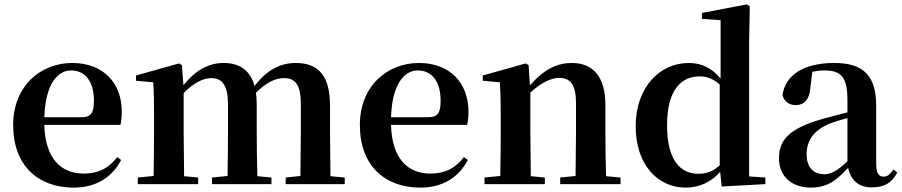

<svg xmlns="http://www.w3.org/2000/svg" viewBox="-20 -839 4112 875"><path d="M316 16C415 16 490 -29 532 -110L514 -123C479 -76 432 -48 361 -48C261 -48 186 -113 182 -270H529C533 -288 535 -306 535 -331C535 -455 456 -552 309 -552C167 -552 40 -449 40 -269C40 -84 154 16 316 16ZM182 -305C187 -452 240 -518 304 -518C368 -518 408 -468 408 -380C408 -326 396 -305 353 -305Z M1348 0H1551V-30L1486 -36L1484 -235V-357C1484 -492 1433 -552 1328 -552C1257 -552 1197 -521 1140 -447C1120 -519 1072 -552 999 -552C928 -552 869 -516 816 -451L809 -542L796 -550L600 -495V-471L678 -464C682 -415 682 -377 682 -311V-235C682 -180 681 -94 680 -37L608 -30V0H883V-30L819 -36L817 -235V-415C860 -459 904 -483 943 -483C993 -483 1019 -450 1019 -362V-235C1019 -177 1018 -94 1017 -37L946 -30V0H1217V-30L1153 -36C1151 -93 1150 -177 1150 -235V-361C1150 -381 1149 -399 1146 -416C1192 -462 1234 -483 1274 -483C1325 -483 1351 -455 1351 -362V-235L1349 -37L1282 -30V0Z M1896 16C1995 16 2070 -29 2112 -110L2094 -123C2059 -76 2012 -48 1941 -48C1841 -48 1766 -113 1762 -270H2109C2113 -288 2115 -306 2115 -331C2115 -455 2036 -552 1889 -552C1747 -552 1620 -449 1620 -269C1620 -84 1734 16 1896 16ZM1762 -305C1767 -452 1820 -518 1884 -518C1948 -518 1988 -468 1988 -380C1988 -326 1976 -305 1933 -305Z M2602 0H2808V-30L2742 -36C2740 -93 2739 -177 2739 -235V-361C2739 -493 2679 -552 2587 -552C2521 -552 2462 -526 2395 -450L2389 -542L2376 -550L2180 -495V-471L2258 -464C2261 -415 2262 -376 2262 -310V-235C2262 -180 2261 -94 2260 -37L2188 -30V0H2463V-30L2399 -36L2397 -235V-417C2447 -464 2494 -484 2528 -484C2579 -484 2605 -454 2605 -370V-235L2603 -37L2533 -30V0Z M3269 11 3468 0V-30L3394 -35V-653L3397 -810L3383 -819L3179 -780V-753L3264 -747V-481C3223 -530 3177 -552 3119 -552C2987 -552 2877 -442 2877 -263C2877 -90 2976 16 3105 16C3167 16 3221 -9 3262 -56ZM3260 -86C3230 -58 3199 -47 3163 -47C3081 -47 3020 -108 3020 -268C3020 -434 3088 -491 3169 -491C3200 -491 3230 -480 3260 -454Z M3953 15C4009 15 4045 -5 4069 -53L4052 -67C4034 -41 4022 -34 4007 -34C3985 -34 3973 -48 3973 -95V-356C3973 -494 3915 -552 3782 -552C3641 -552 3559 -496 3546 -406C3554 -376 3576 -360 3607 -360C3641 -360 3669 -382 3673 -439L3682 -512C3702 -516 3719 -518 3737 -518C3814 -518 3842 -488 3842 -381V-327L3732 -298C3580 -255 3530 -204 3530 -118C3530 -34 3590 16 3674 16C3750 16 3791 -16 3845 -74C3858 -18 3892 15 3953 15ZM3842 -104C3793 -57 3764 -45 3737 -45C3688 -45 3656 -75 3656 -136C3656 -203 3693 -248 3764 -277C3784 -284 3812 -293 3842 -301Z"/></svg>

Font: GenRyuMin2 TW B
Style: Regular
Weight: 700
Version: Version 2.100;PS 2.1;hotconv 16.6.51;makeotf.lib2.5.65220 DE